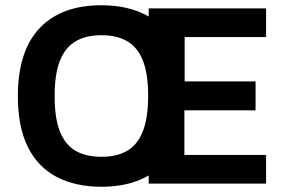

<svg xmlns="http://www.w3.org/2000/svg" viewBox="-20 -699 1100 731"><path d="M366 12Q267 12 195.5 -25.5Q124 -63 86 -139.5Q48 -216 48 -333Q48 -504 130.5 -591.5Q213 -679 366 -679Q465 -679 536.5 -641.5Q608 -604 646 -527.5Q684 -451 684 -334Q684 -163 601.5 -75.5Q519 12 366 12ZM366 -102Q425 -102 464.5 -125Q504 -148 524 -199.5Q544 -251 544 -334Q544 -418 524 -468.5Q504 -519 464.5 -542Q425 -565 366 -565Q307 -565 267.5 -541.5Q228 -518 208 -467.5Q188 -417 188 -333Q188 -249 208 -198.5Q228 -148 267.5 -125Q307 -102 366 -102ZM546 0V-667H993V-558H683V-389H953V-279H682V-109H993V0Z"/></svg>

Font: Maven Pro SemiBold
Style: Regular
Weight: 600
Designer: Joe Prince
Foundry: Joe Prince
Version: Version 2.103